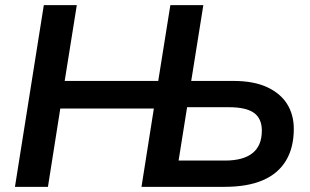

<svg xmlns="http://www.w3.org/2000/svg" viewBox="-20 -725 1204 745"><path d="M38 0 150 -705H278L231 -411H594L641 -705H769L722 -411H885Q964 -411 1016 -387Q1068 -363 1094 -321.5Q1120 -280 1120 -225Q1120 -152 1089.5 -101.5Q1059 -51 999.5 -25.5Q940 0 851 0H529L577 -304H214L166 0ZM673 -102H853Q924 -102 960 -131Q996 -160 996 -218Q996 -265 965.5 -287Q935 -309 868 -309H706Z"/></svg>

Font: Nunito Sans 12pt ExtraLight
Style: Italic
Weight: 200
Italic angle: -9°
Designer: Vernon Adams
Foundry: Vernon Adams
Version: Version 3.101;gftools[0.9.27]